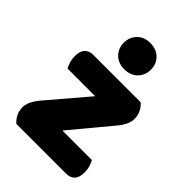

<svg xmlns="http://www.w3.org/2000/svg" viewBox="-210 -807 902 902"><g transform="rotate(45 240.5 -356.0)"><path d="M69 1Q53 -13 43.5 -32Q34 -51 34 -75Q34 -95 43.5 -114.5Q53 -134 67 -151L239 -353H55Q49 -364 43.5 -381Q38 -398 38 -418Q38 -453 53.5 -468.5Q69 -484 95 -484H410Q426 -470 435.5 -451Q445 -432 445 -408Q445 -388 435.5 -368.5Q426 -349 412 -332L244 -130H440Q446 -119 451.5 -102Q457 -85 457 -65Q457 -30 441.5 -14.5Q426 1 400 1ZM156 -626Q156 -663 180.5 -688Q205 -713 245 -713Q287 -713 311.5 -688Q336 -663 336 -626Q336 -589 311.5 -564Q287 -539 245 -539Q205 -539 180.5 -564Q156 -589 156 -626Z"/></g></svg>

Font: Baloo Tammudu
Style: Regular
Weight: 400
Designer: Omkar Shende and Ek Type
Foundry: Ek Type
Version: Version 1.007;PS 1.000;hotconv 1.0.88;makeotf.lib2.5.647800